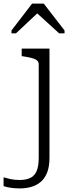

<svg xmlns="http://www.w3.org/2000/svg" viewBox="-87 -808 403 1071"><path d="M129 72V-448Q129 -463 119.5 -471Q110 -479 91.5 -484Q73 -489 47 -493L34 -495V-537H189V72Q189 122 175.5 155.5Q162 189 138.5 208Q115 227 85.5 235Q56 243 24 243Q-6 243 -30 239Q-54 235 -67 230V181Q-51 186 -28.5 191Q-6 196 23 196Q56 196 80 185.5Q104 175 116.5 148Q129 121 129 72ZM157 -788H92L-23 -638V-622H2L144 -755L98 -754L243 -622H273V-638Z"/></svg>

Font: Roboto Serif ExtraLight
Style: Regular
Weight: 250
Version: Version 1.007